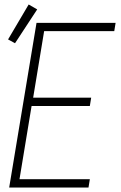

<svg xmlns="http://www.w3.org/2000/svg" viewBox="-20 -837 540 857"><path d="M21 0 143 -735H496L490 -698H177L128 -401H387L381 -364H121L67 -37H381L375 0ZM47 -644 16 -661 108 -817 146 -795Z"/></svg>

Font: Iosevka SS04 Extralight
Style: Italic
Weight: 200
Italic angle: -9°
Monospace: yes
Designer: Belleve Invis
Foundry: Belleve Invis
Version: Version 19.0.0; ttfautohint (v1.8.4)